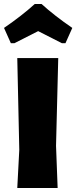

<svg xmlns="http://www.w3.org/2000/svg" viewBox="-26 -936 380 956"><path d="M60 -647 70 -190 60 0H261L253 -210L264 -647ZM28 -721H46L164 -781L282 -721H300L334 -797C274 -838 223 -878 181 -916H147C105 -878 54 -838 -6 -797Z"/></svg>

Font: Luna Sans Black
Style: Regular
Weight: 900
Designer: Juan Pablo del Peral
Foundry: Huerta Tipografica
Version: Version 2.001; ttfautohint (v1.5)